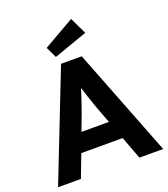

<svg xmlns="http://www.w3.org/2000/svg" viewBox="-165 -1052 1025 1169"><g transform="rotate(-20 348.0 -468.0)"><path d="M8 0 282 -700H416L689 0H535L480 -147H212L156 0ZM297 -374 257 -268H435L394 -377Q385 -401 371.5 -442Q358 -483 346 -520Q335 -483 322 -445Q309 -407 297 -374ZM267 -750 233 -821 433 -936 485 -827Z"/></g></svg>

Font: Lexend Deca SemiBold
Style: Regular
Weight: 600
Designer: Bonnie Shaver-Troup, Thomas Jockin
Foundry: Lexend
Version: Version 1.008; ttfautohint (v1.8.4.7-5d5b)